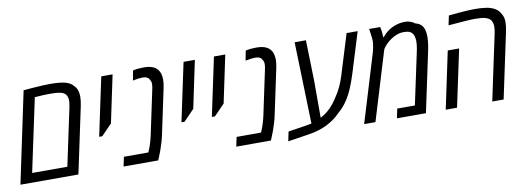

<svg xmlns="http://www.w3.org/2000/svg" viewBox="-55 -960 3585 1306"><g transform="rotate(-10 1738.0 -307.0)"><path d="M4.4 0 137.2 -628.9Q153.3 -630.4 176.3 -632.3Q199.2 -634.3 225.3 -636Q251.5 -637.7 276.6 -638.9Q301.8 -640.1 321.8 -640.1Q355.5 -640.1 386.7 -637.2Q418 -634.3 442.9 -624.5Q467.8 -614.7 483.9 -594.2Q496.6 -581.5 502.9 -562.5Q509.3 -543.5 509.3 -521Q509.3 -506.3 507.3 -490Q505.4 -473.6 501 -453.1L404.8 0ZM96.7 -64.9H339.8L422.9 -455.6Q424.8 -465.8 426.5 -475.3Q428.2 -484.9 429 -492.7Q429.7 -500.5 429.7 -506.8Q429.7 -519 426.5 -530Q423.3 -541 417 -548.8Q406.7 -561 388.9 -566.4Q371.1 -571.8 349.4 -573Q327.6 -574.2 306.6 -574.2Q286.1 -574.2 261.2 -573Q236.3 -571.8 204.1 -569.3Z M588.4 -228 673.8 -630.4H752L683.1 -303.7L609.9 -228Z M716.8 0 730.5 -64.9H899.4Q911.1 -91.8 920.2 -120.1Q929.2 -148.4 935.1 -176.3L1000 -482.4Q1002.9 -493.7 1003.9 -503.7Q1004.9 -513.7 1004.9 -521Q1004.9 -529.3 1002.9 -535.9Q1001 -542.5 997.1 -547.4Q992.7 -559.6 980.7 -566.7Q968.8 -573.7 948.7 -573.7Q935.1 -573.7 918.5 -571.5Q901.9 -569.3 880.9 -564.9L893.6 -632.3Q911.1 -636.7 930.7 -638.4Q950.2 -640.1 968.8 -640.1Q1002.9 -640.1 1026.4 -631.6Q1049.8 -623 1063.5 -606.4Q1074.7 -592.8 1079.6 -575Q1084.5 -557.1 1084.5 -536.1Q1084.5 -523.4 1082.8 -509.5Q1081.1 -495.6 1078.1 -481L1011.7 -168Q1006.8 -143.6 998.5 -116Q990.2 -88.4 981.4 -63.5Q972.7 -38.6 965.8 -23.4L956.1 0Z M1156.7 -228 1242.2 -630.4H1320.3L1251.5 -303.7L1178.2 -228Z M1366.7 -228 1452.1 -630.4H1530.3L1461.4 -303.7L1388.2 -228Z M1495.1 0 1508.8 -64.9H1677.7Q1689.5 -91.8 1698.5 -120.1Q1707.5 -148.4 1713.4 -176.3L1778.3 -482.4Q1781.2 -493.7 1782.2 -503.7Q1783.2 -513.7 1783.2 -521Q1783.2 -529.3 1781.2 -535.9Q1779.3 -542.5 1775.4 -547.4Q1771 -559.6 1759 -566.7Q1747.1 -573.7 1727.1 -573.7Q1713.4 -573.7 1696.8 -571.5Q1680.2 -569.3 1659.2 -564.9L1671.9 -632.3Q1689.5 -636.7 1709 -638.4Q1728.5 -640.1 1747.1 -640.1Q1781.2 -640.1 1804.7 -631.6Q1828.1 -623 1841.8 -606.4Q1853 -592.8 1857.9 -575Q1862.8 -557.1 1862.8 -536.1Q1862.8 -523.4 1861.1 -509.5Q1859.4 -495.6 1856.4 -481L1790 -168Q1785.2 -143.6 1776.9 -116Q1768.6 -88.4 1759.8 -63.5Q1751 -38.6 1744.1 -23.4L1734.4 0Z M1849.6 25.9 1863.3 -39.6 1991.7 -59.6Q2006.8 -62 2021.7 -65.2Q2036.6 -68.4 2052.2 -72.3L2026.9 -30.8L2009.3 -630.4H2087.4L2094.7 -346.7V-94.2Q2133.8 -113.8 2164.3 -145Q2194.8 -176.3 2219.7 -217.3Q2237.8 -243.2 2253.9 -277.3Q2270 -311.5 2282.2 -351.1L2368.2 -630.4H2444.8L2359.4 -354Q2343.8 -303.2 2325 -258.1Q2306.2 -212.9 2280.8 -174.6Q2255.4 -136.2 2219.2 -105.5Q2178.7 -63 2123.3 -35.4Q2067.9 -7.8 1998 2.9Z M2378.4 0 2520.5 -467.3Q2524.4 -479.5 2527.3 -494.1Q2530.3 -508.8 2532.2 -522.5Q2534.2 -536.1 2534.2 -546.9Q2534.2 -556.2 2532.5 -570.8Q2530.8 -585.4 2528.6 -601.6Q2526.4 -617.7 2524.4 -631.3H2600.6Q2603.5 -617.7 2605.5 -604.5Q2607.4 -591.3 2607.9 -579.6Q2608.4 -574.2 2608.4 -569.6Q2608.4 -564.9 2608.4 -560.1H2613.3Q2639.2 -593.3 2676.5 -613.3Q2713.9 -633.3 2758.8 -636.7Q2785.6 -638.2 2805.9 -631.8Q2826.2 -625.5 2840.3 -613.8Q2866.2 -607.9 2880.4 -593Q2894.5 -578.1 2899.9 -557.4Q2905.3 -536.6 2905.3 -513.2Q2905.3 -491.2 2902.3 -466.8Q2899.4 -442.4 2892.6 -411.1L2805.2 0H2605L2618.2 -64.9H2740.2L2814.5 -412.6Q2818.4 -429.7 2820.8 -443.4Q2823.2 -457 2824.5 -469.5Q2825.7 -481.9 2825.7 -495.6Q2825.7 -514.6 2820.1 -531.2Q2814.5 -547.9 2801 -558.1Q2787.6 -568.4 2764.2 -568.8Q2735.8 -571.8 2710 -563.2Q2684.1 -554.7 2664.1 -540.5Q2646.5 -528.8 2631.6 -514.4Q2616.7 -500 2608.9 -488.3L2601.6 -477.1L2456.5 0Z M3263.2 0 3358.9 -449.7Q3361.8 -463.9 3363.5 -476.1Q3365.2 -488.3 3365.2 -499Q3365.2 -523.4 3356.4 -539.1Q3347.7 -554.7 3328.1 -563Q3312.5 -570.3 3289.6 -572.3Q3266.6 -574.2 3247.1 -574.2Q3220.2 -574.2 3174.1 -571Q3127.9 -567.9 3060.5 -562L3074.2 -627.4Q3113.3 -631.8 3146.7 -634.5Q3180.2 -637.2 3207.3 -638.7Q3234.4 -640.1 3254.4 -640.1Q3299.3 -640.1 3333.3 -635Q3367.2 -629.9 3393.1 -614.7Q3406.2 -606.9 3415.5 -596.7Q3424.8 -586.4 3430.7 -574.2Q3437.5 -563.5 3441.7 -549.3Q3445.8 -535.2 3445.8 -517.1Q3445.8 -502.9 3443.6 -485.4Q3441.4 -467.8 3437 -447.8L3341.8 0ZM2941.9 0 3025.4 -394.5H3104L3020 0Z"/></g></svg>

Font: Open Sans SemiCondensed
Style: Italic
Weight: 400
Width: 4
Italic angle: -12°
Designer: Monotype Design Team
Foundry: Monotype Imaging Inc.
Version: Version 3.000